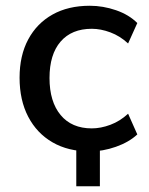

<svg xmlns="http://www.w3.org/2000/svg" viewBox="-20 -517 519 667"><path d="M245 130V-46H327V130ZM292 9Q217 9 162.5 -22.5Q108 -54 78 -111.5Q48 -169 48 -247Q48 -324 78 -380Q108 -436 162.5 -466.5Q217 -497 292 -497Q338 -497 383 -481.5Q428 -466 457 -437L425 -366Q397 -392 363.5 -404.5Q330 -417 299 -417Q229 -417 190.5 -372.5Q152 -328 152 -246Q152 -164 190.5 -117.5Q229 -71 299 -71Q330 -71 363.5 -83.5Q397 -96 425 -122L457 -50Q428 -23 382.5 -7Q337 9 292 9Z"/></svg>

Font: Nunito Sans 12pt SemiBold
Style: Regular
Weight: 600
Designer: Vernon Adams
Foundry: Vernon Adams
Version: Version 3.101;gftools[0.9.27]